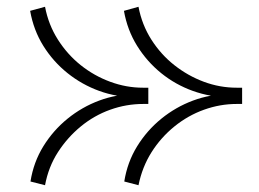

<svg xmlns="http://www.w3.org/2000/svg" viewBox="-20 -527 766 567"><path d="M389 20 347 9Q356 -48 385 -95Q414 -142 456.5 -176.5Q499 -211 550 -230Q601 -249 656 -249V-240Q601 -240 549.5 -258.5Q498 -277 456 -311Q414 -345 385 -391.5Q356 -438 346 -495L389 -507Q399 -454 427 -410Q455 -366 495 -334.5Q535 -303 582 -285.5Q629 -268 679 -268H695V-220H679Q630 -220 582.5 -203Q535 -186 495 -153.5Q455 -121 427.5 -77.5Q400 -34 389 20ZM113 20 70 9Q79 -48 108 -95Q137 -142 179.5 -176.5Q222 -211 273 -230Q324 -249 379 -249V-240Q324 -240 273 -258.5Q222 -277 179.5 -311Q137 -345 108 -391.5Q79 -438 69 -495L113 -507Q123 -454 151 -410Q179 -366 218.5 -334.5Q258 -303 305.5 -285.5Q353 -268 402 -268H418V-220H403Q353 -220 305.5 -203Q258 -186 218.5 -153.5Q179 -121 151 -77.5Q123 -34 113 20Z"/></svg>

Font: BioRhyme Light
Style: Regular
Weight: 300
Designer: Aoife Mooney
Foundry: Aoife Mooney Type
Version: Version 1.600;gftools[0.9.33]